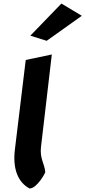

<svg xmlns="http://www.w3.org/2000/svg" viewBox="-20 -1052 481 1082"><path d="M151 -851 243 -822 441 -963 326 -1032ZM146 10H148C186 10 235 -74 235 -83C232 -127 203 -159 211 -224L272 -745L125 -714L64 -210C51 -104 79 -26 146 10Z"/></svg>

Font: Bluebird
Style: SfBdObl
Weight: 700
Designer: Jasper
Foundry: Cannot Into Space Fonts
Version: Version 0.98